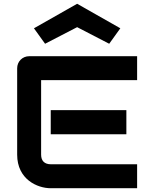

<svg xmlns="http://www.w3.org/2000/svg" viewBox="-20 -998 796 1018"><path d="M650 -414H249V-286H650ZM707 -127H250C216 -127 198 -145 198 -178V-573H707V-700H135C99 -700 71 -672 71 -636V-178C71 -47 178 0 249 0H707ZM618 -848 389 -978 160 -848 219 -766 389 -854 559 -766Z"/></svg>

Font: Audiowide
Style: Regular
Weight: 400
Designer: Astigmatic (AOETI)
Foundry: Astigmatic (AOETI)
Version: Version 1.002